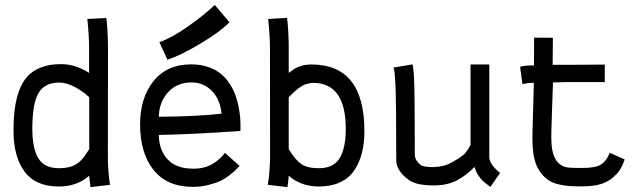

<svg xmlns="http://www.w3.org/2000/svg" viewBox="-20 -763 2628 789"><path d="M112.8 -233.4Q112.8 -153.8 137.5 -112.8Q162.1 -71.8 221.7 -71.8Q254.9 -71.8 276.9 -80.3Q298.8 -88.9 313.2 -104.2Q327.6 -119.6 346.7 -149.9V-363.3Q323.7 -385.7 288.8 -404.8Q253.9 -423.8 223.6 -423.8Q163.6 -423.8 138.2 -380.4Q112.8 -336.9 112.8 -233.4ZM423.3 -130.4V-117.7Q423.3 -60.5 432.1 -3.4L352.1 5.9Q347.2 -26.4 346.7 -41Q296.9 3.4 221.7 3.4Q126 3.4 80.8 -58.1Q35.6 -119.6 35.6 -224.1Q35.6 -276.4 40.8 -316.2Q45.9 -356 59.1 -391.6Q72.3 -427.2 93.8 -450.2Q115.2 -473.1 149.7 -486.3Q184.1 -499.5 230.5 -499.5Q290 -499.5 346.2 -463.4V-564.5Q346.2 -613.8 338.9 -685.1L417 -689Q423.8 -633.3 423.8 -562.5Z M634.8 -589.8Q683.1 -606 749 -651.9Q814.9 -697.8 862.8 -742.7L922.9 -671.4Q883.3 -631.3 802.7 -583.3Q722.2 -535.2 668 -517.6ZM632.8 -283.2Q788.6 -284.2 890.6 -295.9Q884.8 -354.5 850.8 -389.4Q816.9 -424.3 766.6 -424.3Q706.5 -424.3 669.9 -383.1Q633.3 -341.8 632.8 -283.2ZM766.1 -498.5Q804.2 -498.5 835.2 -487.8Q866.2 -477.1 886.7 -460.4Q907.2 -443.8 922.9 -420.2Q938.5 -396.5 946.8 -373.8Q955.1 -351.1 960.2 -325.2Q965.3 -299.3 966.8 -281.2Q968.3 -263.2 968.3 -245.6Q968.3 -228.5 967.8 -224.6Q749.5 -210 632.8 -208.5Q632.8 -147.9 668.2 -108.9Q703.6 -69.8 774.4 -69.8Q821.3 -69.8 853.5 -89.4Q885.7 -108.9 904.3 -134.8L964.4 -81.5Q953.6 -69.8 947.5 -63.5Q941.4 -57.1 922.1 -42.2Q902.8 -27.3 884.3 -18.8Q865.7 -10.3 835.4 -2.7Q805.2 4.9 772.5 4.9Q666.5 4.9 611.1 -64.5Q555.7 -133.8 555.7 -252Q555.7 -360.8 610.8 -429.7Q666 -498.5 766.1 -498.5Z M1400.9 -233.4Q1400.9 -422.4 1266.6 -422.4Q1258.3 -422.4 1250.2 -420.4Q1242.2 -418.5 1236.1 -416.7Q1230 -415 1221.7 -409.9Q1213.4 -404.8 1209.7 -402.6Q1206.1 -400.4 1197.3 -392.6Q1188.5 -384.8 1186.8 -383.3Q1185.1 -381.8 1175.8 -372.6L1166.5 -363.3V-149.9Q1194.3 -105 1218.8 -88.4Q1243.2 -71.8 1291 -71.8Q1350.6 -71.8 1375.7 -113Q1400.9 -154.3 1400.9 -233.4ZM1477.5 -224.1Q1477.5 -173.8 1467 -133.3Q1456.5 -92.8 1434.8 -61.5Q1413.1 -30.3 1376.7 -13.4Q1340.3 3.4 1291 3.4Q1216.3 3.4 1166.5 -41Q1166 -26.4 1161.1 5.9L1080.6 -3.4Q1089.8 -64.5 1089.8 -118.7V-130.4Q1089.8 -189.5 1089.6 -342Q1089.4 -494.6 1089.4 -564.9Q1089.4 -613.8 1082 -685.1L1159.7 -689.5Q1166.5 -633.8 1166.5 -562.5V-463.4Q1183.1 -475.6 1191.2 -481Q1199.2 -486.3 1218 -492.2Q1236.8 -498 1259.8 -498Q1477.5 -498 1477.5 -224.1Z M1995.1 4.9Q1977.5 -7.8 1967.5 -16.4Q1957.5 -24.9 1946.3 -41.3Q1935.1 -57.6 1930.2 -77.1Q1895.5 -41.5 1857.4 -21.7Q1819.3 -2 1768.6 -1H1764.2Q1692.9 -1 1663.1 -21.5Q1608.4 -59.1 1608.4 -104.5Q1607.9 -133.8 1607.9 -189Q1607.9 -244.1 1607.7 -284.7Q1607.4 -325.2 1606.4 -369.9Q1605.5 -414.6 1603.3 -444.1Q1601.1 -473.6 1597.2 -485.4L1675.3 -498.5Q1678.2 -485.8 1680.2 -461.7Q1682.1 -437.5 1682.9 -395.8Q1683.6 -354 1683.8 -321.3Q1684.1 -288.6 1684.3 -223.4Q1684.6 -158.2 1684.6 -122.1Q1688.5 -100.1 1709 -85Q1721.2 -76.2 1760.7 -76.2Q1808.1 -78.1 1838.4 -96.7Q1839.8 -97.7 1850.1 -103.5Q1860.4 -109.4 1864.3 -111.8Q1868.2 -114.3 1877.2 -121.1Q1886.2 -127.9 1891.4 -133.5Q1896.5 -139.2 1902.8 -148.4Q1909.2 -157.7 1913.6 -168V-498H1990.7V-116.7Q1991.7 -86.9 2035.2 -52.2Z M2245.6 -213.4V-193.8Q2245.6 -81.5 2317.4 -74.2Q2330.6 -72.8 2370.1 -72.8Q2424.3 -72.8 2445.3 -84.5Q2471.7 -98.6 2485.4 -135.3L2546.9 -107.9Q2546.9 -107.4 2545.2 -102.3Q2543.5 -97.2 2542.2 -94.5Q2541 -91.8 2538.6 -85.7Q2536.1 -79.6 2533.4 -75.2Q2530.8 -70.8 2526.6 -64.2Q2522.5 -57.6 2517.6 -52.2Q2512.7 -46.9 2506.6 -40.8Q2500.5 -34.7 2492.7 -28.8Q2484.9 -22.9 2476.1 -18.1Q2440.4 2.9 2371.1 2.9Q2341.3 2.9 2320.6 1.5Q2299.8 0 2277.8 -4.9Q2255.9 -9.8 2240.5 -18.6Q2225.1 -27.3 2211.2 -42.2Q2197.3 -57.1 2187 -78.6Q2168 -117.7 2168 -192.4V-213.4Q2168.9 -239.7 2170.7 -308.6Q2172.4 -377.4 2173.8 -422.4H2167Q2147 -422.4 2127 -417L2117.2 -488.3Q2132.8 -494.1 2167 -494.1H2174.3Q2174.3 -511.2 2174.6 -551.3Q2174.8 -591.3 2174.8 -608.4L2252 -607.9Q2252 -563 2251 -496.6H2310.5L2456.5 -497.6H2465.3V-425.8H2310.5Q2299.3 -425.8 2281.5 -425Q2263.7 -424.3 2252.4 -424.3Q2250 -366.7 2248 -297.1Q2246.1 -227.5 2245.6 -213.4Z"/></svg>

Font: Fantasque Sans Mono
Style: Regular
Weight: 400
Monospace: yes
Designer: Jany Belluz
Version: Version 1.8.0 ; ttfautohint (v1.8.2)